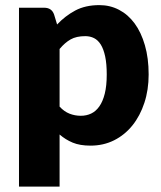

<svg xmlns="http://www.w3.org/2000/svg" viewBox="-20 -548 615 733"><path d="M207.5 -141Q225 -122 245.5 -114Q266 -106 288.5 -106Q310 -106 328 -114.5Q346 -123 359.2 -141.8Q372.5 -160.5 380 -190.5Q387.5 -220.5 387.5 -263.5Q387.5 -304.5 381.5 -332.5Q375.5 -360.5 364.8 -377.8Q354 -395 339 -402.5Q324 -410 305.5 -410Q271.5 -410 249.5 -397.5Q227.5 -385 207.5 -361ZM198 -454.5Q228.5 -487 267.2 -507.8Q306 -528.5 359.5 -528.5Q400 -528.5 434.5 -510.5Q469 -492.5 494 -458.5Q519 -424.5 533.2 -375.2Q547.5 -326 547.5 -263.5Q547.5 -205 531.2 -155.5Q515 -106 485.8 -69.5Q456.5 -33 415.8 -12.5Q375 8 325.5 8Q285 8 257.5 -3.5Q230 -15 207.5 -34.5V164.5H52.5V-518.5H148.5Q177.5 -518.5 186.5 -492.5Z"/></svg>

Font: Lato ExtraBold
Style: Regular
Weight: 800
Designer: Lukasz Dziedzic with Adam Twardoch and Botio Nikoltchev
Foundry: tyPoland Lukasz Dziedzic
Version: Version 2.015; 2015-08-06; http://www.latofonts.com/